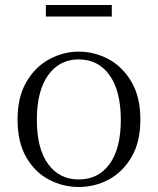

<svg xmlns="http://www.w3.org/2000/svg" viewBox="-20 -732 630 766"><path d="M294 14Q231 14 175 -15.5Q119 -45 84.5 -105Q50 -165 50 -255Q50 -345 85.5 -405.5Q121 -466 177 -496Q233 -526 294 -526Q357 -526 413 -496Q469 -466 504.5 -405.5Q540 -345 540 -255Q540 -165 504.5 -105Q469 -45 413.5 -15.5Q358 14 294 14ZM294 -16Q372 -16 417 -77.5Q462 -139 462 -254Q462 -369 417 -432Q372 -495 294 -495Q217 -495 172 -432Q127 -369 127 -254Q127 -139 172 -77.5Q217 -16 294 -16ZM163 -666V-712H426V-666Z"/></svg>

Font: Early Summer Mincho Light
Style: Regular
Weight: 300
Designer: GuiWonder
Version: Version 1.002